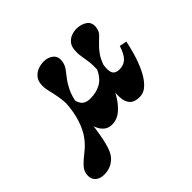

<svg xmlns="http://www.w3.org/2000/svg" viewBox="-142 -589 903 903"><g transform="rotate(-45 309.5 -138.0)"><path d="M249.2 -426.6Q279 -426.6 298.4 -410.1Q317.7 -393.5 311.3 -360.5Q308.1 -342.7 296.8 -327.4Q285.5 -312.1 271 -293.5Q256.5 -275 242.7 -247.2Q229 -219.4 221 -175.8L187.1 -187.1Q185.5 -235.5 179.8 -264.9Q174.2 -294.4 169.4 -313.3Q164.5 -332.3 164.5 -350Q165.3 -379.8 179 -396.4Q192.7 -412.9 212.1 -419.8Q231.5 -426.6 249.2 -426.6ZM16.9 100.8Q16.9 73.4 36.7 52.4Q56.5 31.5 87.9 7.3Q112.1 -12.1 132.7 -40.3Q153.2 -68.5 167.7 -112.1Q182.3 -155.6 186.3 -218.5L221 -183.9Q217.7 -166.1 215.3 -148.4Q212.9 -130.6 209.7 -112.9Q204 -66.1 198.8 -31Q193.5 4 188.3 29.4Q183.1 54.8 177.4 72.2Q171.8 89.5 164.5 102.4Q151.6 125 128.6 138.3Q105.6 151.6 75 151.6Q49.2 151.6 33.1 138.3Q16.9 125 16.9 100.8ZM230.6 -240.3 221.8 -208.1Q224.2 -185.5 231.9 -172.2Q239.5 -158.9 252.4 -153.2Q265.3 -147.6 282.3 -147.6Q321.8 -147.6 352 -164.1Q382.3 -180.6 402.4 -224.2L435.5 -217.7Q428.2 -188.7 413.7 -149.6Q399.2 -110.5 378.2 -73.4Q357.3 -36.3 329.4 -12.5Q301.6 11.3 267.7 11.3Q244.4 11.3 228.6 -1.6Q212.9 -14.5 204.4 -35.1Q196 -55.6 193.1 -79.4Q190.3 -103.2 191.1 -125L199.2 -240.3ZM466.9 -426.6Q499.2 -426.6 521.4 -410.5Q543.5 -394.4 537.1 -359.7Q533.9 -341.9 521.8 -329.4Q509.7 -316.9 494 -302.4Q478.2 -287.9 462.1 -265.7Q446 -243.5 433.9 -205.6L400.8 -213.7Q402.4 -250.8 399.2 -275.4Q396 -300 392.7 -317.3Q389.5 -334.7 390.3 -350.8Q390.3 -380.6 402.4 -396.8Q414.5 -412.9 432.3 -419.8Q450 -426.6 466.9 -426.6ZM404 -241.9 438.7 -224.2Q433.9 -193.5 436.7 -177Q439.5 -160.5 450 -154Q460.5 -147.6 475.8 -147.6Q504 -147.6 522.6 -164.9Q541.1 -182.3 554.8 -225L591.1 -217.7Q585.5 -188.7 574.2 -149.6Q562.9 -110.5 545.6 -73.4Q528.2 -36.3 504.4 -12.5Q480.6 11.3 450.8 11.3Q418.5 11.3 403.2 -4Q387.9 -19.4 385.1 -44Q382.3 -68.5 385.5 -96.8Z"/></g></svg>

Font: Playfair 9pt Black
Style: Regular
Weight: 900
Designer: Claus Eggers Sørensen
Foundry: Claus Eggers Sørensen
Version: Version 2.203